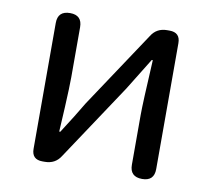

<svg xmlns="http://www.w3.org/2000/svg" viewBox="-66 -617 762 691"><g transform="rotate(10 315.5 -271.5)"><path d="M539.1 -503.9V-43.9Q539.1 0 495.1 0Q450.2 0 450.2 -43.9V-226.6Q450.2 -267.6 459 -427.7H455.1Q403.3 -344.7 382.8 -310.5L197.3 -31.2Q177.7 0 139.6 0H130.9Q91.8 0 91.8 -39.1V-499Q91.8 -543 136.7 -543Q180.7 -543 180.7 -499V-316.4Q180.7 -283.2 176.8 -205.6Q172.9 -127.9 171.9 -116.2H175.8Q218.8 -182.6 248 -232.4L433.6 -511.7Q453.1 -543 491.2 -543H500Q539.1 -543 539.1 -503.9Z"/></g></svg>

Font: GenSenMaruGothic TW TTF Regular
Style: Regular
Weight: 400
Version: Version 1.301